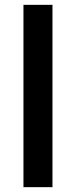

<svg xmlns="http://www.w3.org/2000/svg" viewBox="-20 -603 314 794"><path d="M77 171V-583H197V171Z"/></svg>

Font: Rokkitt SemiBold ExtraBold
Style: Regular
Weight: 800
Version: Version 3.103